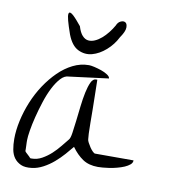

<svg xmlns="http://www.w3.org/2000/svg" viewBox="-78 -747 718 815"><g transform="rotate(10 281.0 -339.5)"><path d="M18.6 -108.4Q18.6 -145.5 27.8 -187.5Q37.1 -229.5 53.7 -270Q70.3 -310.5 94.2 -346.7Q118.2 -382.8 146.5 -410.6Q174.8 -438.5 208 -455.1Q241.2 -471.7 277.3 -471.7Q285.2 -471.7 300.3 -468.3Q315.4 -464.8 331.1 -459.5Q346.7 -454.1 358.4 -446.3Q370.1 -438.5 370.1 -430.7L201.2 -409.2Q182.6 -409.2 166 -391.1Q149.4 -373 135.3 -345.2Q121.1 -317.4 109.9 -282.7Q98.6 -248 90.3 -214.8Q82 -181.6 77.6 -154.3Q73.2 -127 73.2 -113.3V-103.5Q73.2 -97.7 73.7 -90.3Q74.2 -83 74.2 -75.2V-66.4Q74.2 -64.5 78.1 -60.5L94.7 -44.9Q98.6 -40 100.6 -39.1Q101.6 -39.1 103.5 -39.1H106.4Q128.9 -39.1 149.9 -50.8Q170.9 -62.5 189 -79.1Q207 -95.7 222.2 -114.7Q237.3 -133.8 248 -146.5Q253.9 -153.3 257.3 -176.3Q260.7 -199.2 264.2 -229Q267.6 -258.8 271.5 -292.5Q275.4 -326.2 281.2 -354Q287.1 -381.8 295.4 -399.4Q303.7 -417 316.4 -417Q317.4 -417 319.8 -417Q322.3 -417 322.3 -417Q322.3 -412.1 322.8 -392.6Q323.2 -373 323.7 -346.2Q324.2 -319.3 324.7 -289.1Q325.2 -258.8 325.2 -231.9Q325.2 -205.1 326.2 -185.5Q327.1 -166 328.1 -161.1Q328.1 -156.2 333 -147Q337.9 -137.7 343.8 -128.9Q349.6 -120.1 356.4 -113.3Q363.3 -106.4 367.2 -106.4H533.2Q533.2 -95.7 523.9 -87.9Q514.6 -80.1 501 -74.2Q487.3 -68.4 470.7 -64Q454.1 -59.6 438.5 -57.1Q422.9 -54.7 409.2 -53.7Q395.5 -52.7 388.7 -52.7Q349.6 -52.7 323.2 -70.3Q296.9 -87.9 274.4 -119.1Q261.7 -103.5 244.6 -84Q227.5 -64.5 206.5 -46.4Q185.5 -28.3 161.6 -15.6Q137.7 -2.9 114.3 0Q84 3.9 65.9 -4.4Q47.9 -12.7 37.1 -27.3Q26.4 -42 22.5 -63Q18.6 -84 18.6 -108.4ZM174.8 -585.9Q162.1 -622.1 156.7 -642.6Q151.4 -663.1 152.8 -670.9Q154.3 -678.7 160.2 -677.2Q166 -675.8 174.3 -668Q182.6 -660.2 191.9 -649.4Q201.2 -638.7 210 -627.9Q217.8 -601.6 229.5 -588.9Q241.2 -576.2 254.9 -574.7Q268.6 -573.2 283.2 -579.6Q297.9 -585.9 312 -598.1Q326.2 -610.4 338.4 -626Q350.6 -641.6 359.4 -657.2Q365.2 -671.9 377 -677.2Q388.7 -682.6 397 -677.7Q405.3 -672.9 405.3 -656.2Q405.3 -639.6 385.7 -611.3Q369.1 -578.1 340.8 -553.2Q312.5 -528.3 281.7 -520Q251 -511.7 221.7 -525.9Q192.4 -540 174.8 -585.9Z"/></g></svg>

Font: The Girl Next Door
Style: Regular
Weight: 400
Designer: Kimberly Geswein
Foundry: Kimberly Geswein
Version: Version 1.002 2010